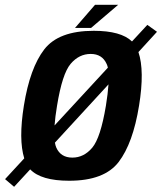

<svg xmlns="http://www.w3.org/2000/svg" viewBox="-74 -726 654 776"><path d="M-53.5 -2 24 -86Q0.5 -162 22.5 -299Q47 -451.5 105 -526.5Q163 -601.5 305 -601.5Q415 -601.5 459.5 -558.5L521.5 -625.5L560.5 -597.5L485.5 -515.5Q511 -440 488 -299Q463.5 -147 405.5 -71.2Q347.5 4.5 205.5 4.5Q92 4.5 48 -41.5L-17 29ZM218.5 -89Q265 -89 298.8 -129Q332.5 -169 354 -298.5Q362 -348 364.5 -385L148 -149.5Q150 -137.5 153.5 -129.5Q171.5 -89 218.5 -89ZM146.5 -219 362 -452.5Q360 -461.5 357 -467.5Q339 -508 292.5 -508Q245.5 -508 211.5 -468Q177.5 -428 156.5 -298.5Q149 -253.5 146.5 -219ZM229 -613 310 -706.5H403.5L294 -613Z"/></svg>

Font: Anybody SemiBold
Style: Italic
Weight: 600
Italic angle: -10°
Designer: Tyler Finck
Foundry: Etcetera Type Company
Version: Version 1.010; ttfautohint (v1.8.3) -l 8 -r 50 -G 200 -x 14 